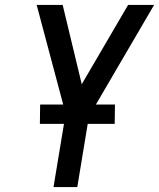

<svg xmlns="http://www.w3.org/2000/svg" viewBox="-20 -755 642 775"><path d="M196 0 245 -296 128 -735H233L310 -415L497 -735H602L339 -285L292 0ZM443 -255H141L142 -333H444Z"/></svg>

Font: Iosevka Aile Medium Oblique
Style: Regular
Weight: 500
Italic angle: -9°
Designer: Belleve Invis
Foundry: Belleve Invis
Version: Version 31.1.0; ttfautohint (v1.8.4)